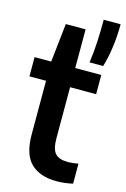

<svg xmlns="http://www.w3.org/2000/svg" viewBox="-124 -865 610 933"><g transform="rotate(15 181.0 -399.0)"><path d="M258 9.5Q175.5 9.5 129.5 -34.2Q83.5 -78 83.5 -179.5V-449H0V-545.5H83.5L105 -740H204.5V-545.5H335.5V-449H204.5V-194Q204.5 -137.5 224 -116.2Q243.5 -95 288 -95Q299.5 -95 312.2 -96.5Q325 -98 340 -100.5V0Q322.5 4 300.8 6.8Q279 9.5 258 9.5ZM264.5 -590Q272.5 -645.5 275 -699.5Q277.5 -753.5 277.5 -808H362.5Q362.5 -751 355 -693.8Q347.5 -636.5 333 -590Z"/></g></svg>

Font: Encode Sans Cnd SmBold
Style: Regular
Weight: 600
Width: 3
Designer: Multiple Designers
Foundry: Impallari Type
Version: Version 3.002; ttfautohint (v1.8.3) -l 8 -r 50 -G 200 -x 14 